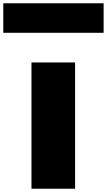

<svg xmlns="http://www.w3.org/2000/svg" viewBox="-102 -1151 652 1171"><path d="M-82 -1131V-951H530V-1131ZM90 -770H356V0H90Z"/></svg>

Font: Poland Can Into
Style: BigWritings
Weight: 700
Foundry: Cannot Into Space Fonts
Version: Version 0.92